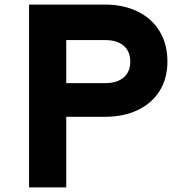

<svg xmlns="http://www.w3.org/2000/svg" viewBox="-20 -820 790 840"><path d="M107.1 -800H438.8Q520.7 -800 582.8 -769.4Q644.9 -738.7 678.7 -682.6Q712.5 -626.5 712.5 -550.9Q712.5 -477.6 678.7 -422.9Q644.9 -368.3 582.8 -338.6Q520.7 -309 438.8 -309H269.8V0H107.1ZM549.9 -550.5Q549.9 -595.4 520.9 -620Q492 -644.7 440.2 -644.7H269.8V-456.3H440.2Q492 -456.3 520.9 -481Q549.9 -505.6 549.9 -550.5Z"/></svg>

Font: Martian Mono VF sWd Rg
Style: Regular
Weight: 400
Width: 6
Monospace: yes
Designer: Roman Shamin
Foundry: Evil Martians
Version: Version 1.100